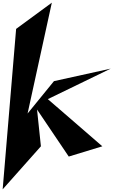

<svg xmlns="http://www.w3.org/2000/svg" viewBox="-43 -1098 851 1441"><path d="M78 -881 -23 323 264 0 235 -276 473 77 725 0 316 -354 788 -583 362 -489 164 -246 346 -1078Z"/></svg>

Font: Chaingun
Style: Ita
Weight: 400
Version: Version 0.91